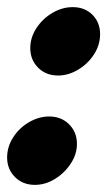

<svg xmlns="http://www.w3.org/2000/svg" viewBox="-31 -524 301 539"><path d="M54 -389Q54 -419 71.5 -445.5Q89 -472 116.5 -488Q144 -504 173 -504Q207 -504 228.5 -482.5Q250 -461 250 -428Q250 -398 233 -371.5Q216 -345 188.5 -328.5Q161 -312 132 -312Q98 -312 76 -334Q54 -356 54 -389ZM-11 -82Q-11 -112 6 -138.5Q23 -165 50.5 -181Q78 -197 107 -197Q141 -197 163 -175Q185 -153 185 -120Q185 -91 167.5 -64.5Q150 -38 123 -21.5Q96 -5 67 -5Q33 -5 11 -27Q-11 -49 -11 -82Z"/></svg>

Font: Prompt ExtraBold
Style: Italic
Weight: 800
Italic angle: -12°
Designer: Katatrad Team
Foundry: CadsonDemak
Version: Version 1.001